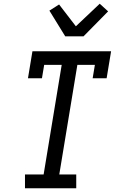

<svg xmlns="http://www.w3.org/2000/svg" viewBox="-20 -1010 640 1030"><path d="M114 0V-74H214L311 -662H217L205 -590H130L154 -735H576L552 -590H477L489 -662H395L298 -74H389V0ZM330 -815 245 -953 297 -986 387 -869 515 -990 560 -949 428 -815Z"/></svg>

Font: Iosevka HT Extended
Style: Italic
Weight: 400
Width: 7
Italic angle: -9°
Monospace: yes
Designer: Belleve Invis
Foundry: Belleve Invis
Version: Version 32.3.0; ttfautohint (v1.8.4)